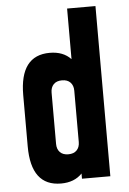

<svg xmlns="http://www.w3.org/2000/svg" viewBox="-54 -790 566 843"><g transform="rotate(-5 229.0 -368.5)"><path d="M274 -750H399V0H274V-23Q240 13 181 13Q49 13 49 -162V-388Q49 -563 181 -563Q240 -563 274 -527ZM274 -162V-388Q274 -411 261 -424.5Q248 -438 224 -438Q200 -438 187 -424.5Q174 -411 174 -388V-162Q174 -139 187 -125.5Q200 -112 224 -112Q248 -112 261 -125.5Q274 -139 274 -162Z"/></g></svg>

Font: Mohave Bold
Style: Regular
Weight: 700
Designer: Gumpita Rahayu
Foundry: Tokotype
Version: Version 2.002;PS 002.002;hotconv 1.0.88;makeotf.lib2.5.64775